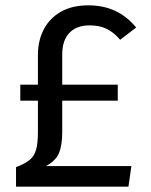

<svg xmlns="http://www.w3.org/2000/svg" viewBox="-20 -699 565 719"><path d="M311 -679Q366 -679 410 -659Q454 -639 490 -596L430 -550Q406 -578 379.5 -591Q353 -604 315 -604Q267 -604 240 -576Q213 -548 213 -494V-204Q213 -155 201 -126Q189 -97 152 -77H472L461 0H40V-73Q74 -86 91.5 -100.5Q109 -115 115.5 -139.5Q122 -164 122 -205V-493Q122 -547 144 -589Q166 -631 208 -655Q250 -679 311 -679ZM56 -382H421V-322H56Z"/></svg>

Font: Fira Sans Variable
Style: Regular
Weight: 400
Designer: Carrois Corporate & Edenspiekermann AG
Foundry: Carrois Corporate GbR & Edenspiekermann AG
Version: Version 4.202